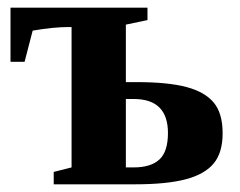

<svg xmlns="http://www.w3.org/2000/svg" viewBox="-20 -479 623 499"><path d="M307.1 -415V-265.6H334.5Q417 -265.6 465.1 -252.7Q513.2 -239.7 535.9 -211.9Q558.6 -184.1 558.6 -132.8Q558.6 -82 535.2 -54Q511.7 -25.9 462.2 -12.9Q412.6 0 331.5 0H119.6V-32.2L166 -43.9V-408.7H157.2Q119.1 -408.7 64.9 -399.4L43.9 -318.4H7.3V-459H363.3V-426.8ZM327.1 -43.9Q372.1 -43.9 394.3 -64.5Q416.5 -85 416.5 -133.3Q416.5 -221.7 327.6 -221.7H307.1V-43.9Z"/></svg>

Font: Liberation Serif
Style: Bold
Weight: 700
Designer: Steve Matteson
Foundry: Ascender Corporation
Version: Version 2.1.5